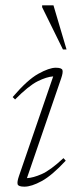

<svg xmlns="http://www.w3.org/2000/svg" viewBox="-20 -690 289 720"><path d="M51 -29.5 179.5 -403.5Q155 -402 121.2 -385.2Q87.5 -368.5 36.5 -317L27.5 -326Q82.5 -390.5 123.5 -413.2Q164.5 -436 189 -436Q211.5 -436 214.2 -427.2Q217 -418.5 209.5 -396.5L81 -22Q104 -23 136.5 -37.2Q169 -51.5 218 -97L226.5 -87.5Q175 -32 136.5 -11Q98 10 71.5 10Q49 10 46.2 1.2Q43.5 -7.5 51 -29.5ZM229.5 -504.5H216L138 -663V-670H180.5Z"/></svg>

Font: Newsreader 16pt ExtraLight
Style: Italic
Weight: 275
Italic angle: -17°
Designer: Hugues Gentile
Foundry: Production Type
Version: Version 1.003; ttfautohint (v1.8.3)